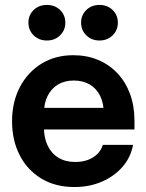

<svg xmlns="http://www.w3.org/2000/svg" viewBox="-20 -753 597 785"><path d="M284.2 11.7Q206.5 11.7 149.2 -22.9Q91.8 -57.6 60.5 -118.4Q29.3 -179.2 29.3 -257.3Q29.3 -335.9 61.3 -397Q93.3 -458 149.7 -492.7Q206.1 -527.3 279.3 -527.3Q335.4 -527.3 381.6 -507.8Q427.7 -488.3 460.9 -452.6Q494.1 -417 512 -367.9Q529.8 -318.8 529.8 -259.8V-223.6H79.6V-312H464.4L404.3 -289.6Q404.3 -331.1 389.4 -361.1Q374.5 -391.1 346.9 -407.5Q319.3 -423.8 281.7 -423.8Q244.6 -423.8 217.3 -407.5Q189.9 -391.1 174.8 -361.1Q159.7 -331.1 159.7 -289.6V-231.4Q159.7 -189.5 174.8 -157.7Q189.9 -126 218.5 -108.4Q247.1 -90.8 287.6 -90.8Q317.4 -90.8 340.3 -99.6Q363.3 -108.4 378.7 -124Q394 -139.6 400.4 -160.6H523.9Q514.6 -109.9 481 -71Q447.3 -32.2 396.5 -10.3Q345.7 11.7 284.2 11.7ZM386.7 -587.4Q354.5 -587.4 333 -608.4Q311.5 -629.4 311.5 -660.6Q311.5 -691.4 333 -712.2Q354.5 -732.9 386.7 -732.9Q418.9 -732.9 440.4 -712.2Q461.9 -691.4 461.9 -660.6Q461.9 -629.4 440.4 -608.4Q418.9 -587.4 386.7 -587.4ZM171.9 -587.4Q139.2 -587.4 117.7 -608.4Q96.2 -629.4 96.2 -660.6Q96.2 -691.4 117.7 -712.2Q139.2 -732.9 171.9 -732.9Q204.1 -732.9 225.6 -712.2Q247.1 -691.4 247.1 -660.6Q247.1 -629.4 225.6 -608.4Q204.1 -587.4 171.9 -587.4Z"/></svg>

Font: Inter Cardless Display
Style: Bold
Weight: 700
Designer: Rasmus Andersson
Foundry: rsms
Version: Version 4.001;git-9221beed3